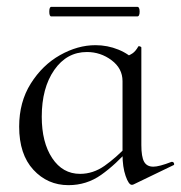

<svg xmlns="http://www.w3.org/2000/svg" viewBox="-20 -531 530 561"><path d="M36 -161Q36 -233 70 -287Q104 -341 155.5 -370Q207 -399 259 -399Q294 -399 326 -386Q358 -373 378 -350L338 -294Q338 -331 306 -355Q274 -379 234 -379Q175 -379 138.5 -326.5Q102 -274 102 -190Q102 -115 132.5 -69Q163 -23 214 -23Q252 -23 285.5 -46.5Q319 -70 354 -107L362 -100Q318 -50 275.5 -20Q233 10 180 10Q119 10 77.5 -35Q36 -80 36 -161ZM338 -80V-361Q358 -369 367 -375Q376 -381 384 -395Q385 -397 389 -395.5Q393 -394 393 -392V-107Q393 -73 401 -58.5Q409 -44 428 -44Q445 -44 481 -58H483Q487 -58 488.5 -53.5Q490 -49 486 -48L370 8Q368 9 365 9Q356 9 347 -17Q338 -43 338 -80ZM124 -497Q124 -511 130 -511H381Q388 -511 388 -497Q388 -483 381 -483H130Q124 -483 124 -497Z"/></svg>

Font: Cormorant Infant
Style: Regular
Weight: 400
Designer: Christian Thalmann (Catharsis Fonts)
Foundry: Catharsis Fonts
Version: Version 4.000